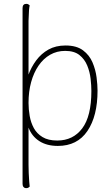

<svg xmlns="http://www.w3.org/2000/svg" viewBox="-20 -748 579 996"><path d="M116 228Q107 228 102 222Q97 216 97 206V-706Q97 -717 102 -722.5Q107 -728 116 -728Q123 -728 127 -725.5Q131 -723 134 -720Q132 -712 130.5 -695.5Q129 -679 128 -640V-300L105 -271Q111 -315 126.5 -357.5Q142 -400 168 -435Q194 -470 231.5 -491Q269 -512 320 -512Q377 -512 410.5 -487Q444 -462 460 -424Q476 -386 481 -346.5Q486 -307 486 -278Q486 -146 433.5 -68.5Q381 9 280 9Q223 9 184 -16Q145 -41 128 -86V106Q128 126 129 150Q130 174 131.5 193.5Q133 213 134 220Q131 223 127 225.5Q123 228 116 228ZM277 -19Q359 -19 406.5 -82Q454 -145 454 -276Q454 -304 450 -339.5Q446 -375 432.5 -408Q419 -441 392 -462.5Q365 -484 318 -484Q275 -484 240 -464Q205 -444 180 -407.5Q155 -371 141.5 -322Q128 -273 128 -214Q128 -181 134 -146.5Q140 -112 155.5 -83.5Q171 -55 200.5 -37Q230 -19 277 -19Z"/></svg>

Font: Arima Thin Thin
Style: Regular
Weight: 250
Version: Version 1.100